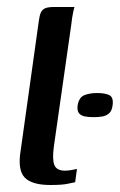

<svg xmlns="http://www.w3.org/2000/svg" viewBox="-20 -525 343 549"><path d="M124 4Q71 4 50.5 -17.5Q30 -39 39 -94L91 -465Q93 -481 97 -489.5Q101 -498 109.5 -501.5Q118 -505 134 -505H193Q192 -503 189 -489Q186 -475 184 -456L134 -106Q129 -69 135.5 -53Q142 -37 166 -37Q174 -37 185.5 -39Q197 -41 200 -42L195 -4Q189 -3 173.5 0.5Q158 4 124 4ZM202 -224Q206 -247 221.5 -253Q237 -259 258 -259Q280 -259 292.5 -253Q305 -247 302 -224Q300 -208 292 -201Q284 -194 273 -192Q262 -190 248 -190Q234 -190 223 -192Q212 -194 206 -201Q200 -208 202 -224Z"/></svg>

Font: Genos Medium
Style: Italic
Weight: 500
Italic angle: -8°
Designer: Robert E. Leuschke
Foundry: Robert E. Leuschke
Version: Version 1.010